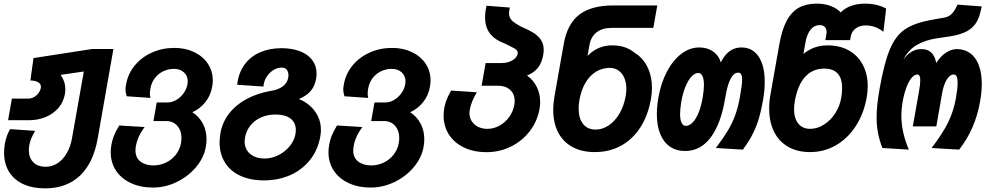

<svg xmlns="http://www.w3.org/2000/svg" viewBox="-20 -820 5440 1058"><path d="M2.5 21.5Q2.5 -2.5 7 -29.5Q16 -76 36 -108.5L173.5 -99Q146.5 -52.5 141.5 -20.5Q139 -8 139 7.5Q139 50 163.8 74.5Q188.5 99 231.5 99Q267.5 99 297.5 79.2Q327.5 59.5 348.2 23.5Q369 -12.5 377 -60L442 -426L314.5 -407.5Q340 -371 340 -327.5Q340 -315.5 337.5 -300.5Q330 -258.5 302.5 -226Q275 -193.5 232.5 -175.5Q190 -157.5 139.5 -157.5H24.5L45.5 -276.5H133.5Q153 -276.5 168.2 -285.5Q183.5 -294.5 193 -308Q202.5 -321.5 205 -335.5Q205.5 -337.5 205.5 -341.5Q205.5 -359 188.5 -367.8Q171.5 -376.5 147.5 -376.5L164.5 -500L488 -550H605L518.5 -58Q494.5 78.5 420.5 148.2Q346.5 218 228.5 218Q158.5 218 107.5 194.2Q56.5 170.5 29.5 126.2Q2.5 82 2.5 21.5Z M590 18Q590 -0.5 594 -23Q598.5 -49 607.8 -72Q617 -95 637 -128.5L777 -120Q737.5 -67.5 728.5 -13Q726.5 -2.5 726.5 9Q726.5 49 754 70.2Q781.5 91.5 826.5 91.5Q861 91.5 893.2 76.5Q925.5 61.5 948 33.5Q970.5 5.5 977.5 -32Q980 -48 980 -59Q980 -101 956.8 -127Q933.5 -153 895.5 -153H825.5L843.5 -255.5H904.5Q928 -255.5 951.2 -269Q974.5 -282.5 991.2 -305.5Q1008 -328.5 1013 -356Q1014.5 -363.5 1014.5 -371.5Q1014.5 -402 993.5 -421.2Q972.5 -440.5 938.5 -440.5Q906.5 -440.5 879 -427Q851.5 -413.5 833 -389Q814.5 -364.5 809 -333Q808 -327.5 807 -320Q806 -312.5 806 -305Q806 -293.5 809 -280.5L678 -289.5Q675.5 -299 673.5 -308.5Q671.5 -318 671.5 -327.5Q671.5 -338 674.5 -353.5Q684.5 -412.5 722 -458.5Q759.5 -504.5 816.8 -530.2Q874 -556 941 -556Q1002 -556 1050.2 -532.8Q1098.5 -509.5 1125.5 -468.8Q1152.5 -428 1152.5 -377Q1152.5 -361 1149.5 -343.5Q1141 -293.5 1111 -256.5Q1081 -219.5 1040 -201.5Q1076 -179 1097 -140.2Q1118 -101.5 1118 -52Q1118 -33 1114 -10Q1103.5 49.5 1060.2 101Q1017 152.5 953.8 183Q890.5 213.5 823.5 213.5Q754 213.5 701 188.8Q648 164 619 119.8Q590 75.5 590 18Z M1190 -35.5Q1190 -57 1195 -88Q1206 -148 1243.2 -195.5Q1280.5 -243 1338.5 -274.2Q1396.5 -305.5 1469 -318.5Q1511 -324.5 1537 -343Q1563 -361.5 1568.5 -393Q1569.5 -401 1569.5 -405.5Q1569.5 -423 1560.8 -435.2Q1552 -447.5 1532 -447.5Q1507.5 -447.5 1484.8 -432.8Q1462 -418 1447.5 -393.8Q1433 -369.5 1432 -343L1287 -353Q1294 -418 1327 -463.2Q1360 -508.5 1412.5 -531.5Q1465 -554.5 1531 -554.5Q1589.5 -554.5 1633.2 -537.5Q1677 -520.5 1700.8 -488.8Q1724.5 -457 1724.5 -414.5Q1724.5 -402.5 1722 -386.5Q1715 -346.5 1693.2 -320Q1671.5 -293.5 1627 -274Q1660 -261.5 1687.5 -237.5Q1715 -213.5 1731.8 -179.2Q1748.5 -145 1748.5 -104Q1748.5 -85.5 1745 -68Q1732.5 4.5 1689.8 59.5Q1647 114.5 1581 144.2Q1515 174 1434.5 174Q1359.5 174 1304.2 148.5Q1249 123 1219.5 75.5Q1190 28 1190 -35.5ZM1608 -81Q1610 -91.5 1610 -104Q1610 -144.5 1580.8 -166.8Q1551.5 -189 1498.5 -189Q1454.5 -189 1418.5 -173Q1382.5 -157 1359.5 -128Q1336.5 -99 1330 -61Q1328 -47 1328 -40.5Q1328 -12.5 1341.5 8.8Q1355 30 1380 41.8Q1405 53.5 1438.5 53.5Q1477.5 53.5 1514.2 35Q1551 16.5 1576.5 -14.8Q1602 -46 1608 -81Z M1790 18Q1790 -0.5 1794 -23Q1798.5 -49 1807.8 -72Q1817 -95 1837 -128.5L1977 -120Q1937.5 -67.5 1928.5 -13Q1926.5 -2.5 1926.5 9Q1926.5 49 1954 70.2Q1981.5 91.5 2026.5 91.5Q2061 91.5 2093.2 76.5Q2125.5 61.5 2148 33.5Q2170.5 5.5 2177.5 -32Q2180 -48 2180 -59Q2180 -101 2156.8 -127Q2133.5 -153 2095.5 -153H2025.5L2043.5 -255.5H2104.5Q2128 -255.5 2151.2 -269Q2174.5 -282.5 2191.2 -305.5Q2208 -328.5 2213 -356Q2214.5 -363.5 2214.5 -371.5Q2214.5 -402 2193.5 -421.2Q2172.5 -440.5 2138.5 -440.5Q2106.5 -440.5 2079 -427Q2051.5 -413.5 2033 -389Q2014.5 -364.5 2009 -333Q2008 -327.5 2007 -320Q2006 -312.5 2006 -305Q2006 -293.5 2009 -280.5L1878 -289.5Q1875.5 -299 1873.5 -308.5Q1871.5 -318 1871.5 -327.5Q1871.5 -338 1874.5 -353.5Q1884.5 -412.5 1922 -458.5Q1959.5 -504.5 2016.8 -530.2Q2074 -556 2141 -556Q2202 -556 2250.2 -532.8Q2298.5 -509.5 2325.5 -468.8Q2352.5 -428 2352.5 -377Q2352.5 -361 2349.5 -343.5Q2341 -293.5 2311 -256.5Q2281 -219.5 2240 -201.5Q2276 -179 2297 -140.2Q2318 -101.5 2318 -52Q2318 -33 2314 -10Q2303.5 49.5 2260.2 101Q2217 152.5 2153.8 183Q2090.5 213.5 2023.5 213.5Q1954 213.5 1901 188.8Q1848 164 1819 119.8Q1790 75.5 1790 18Z M2424.5 -182.5Q2424.5 -204.5 2428 -224Q2432 -246 2439.8 -267.2Q2447.5 -288.5 2465.5 -321L2607.5 -311.5Q2591 -283 2582 -261Q2573 -239 2569 -216Q2567 -206.5 2567 -196.5Q2567 -170.5 2580.2 -150.8Q2593.5 -131 2616 -120.5Q2638.5 -110 2665.5 -110Q2701 -110 2732.8 -127.8Q2764.5 -145.5 2786 -175.5Q2807.5 -205.5 2814 -241.5Q2816 -251.5 2816 -263.5Q2816 -302 2791.2 -324.8Q2766.5 -347.5 2725 -347.5H2634L2656 -472.5H2745Q2777.5 -472.5 2803 -487.2Q2828.5 -502 2833 -525.5Q2834 -534.5 2829 -541.2Q2824 -548 2813.2 -554Q2802.5 -560 2778.5 -572L2764 -579Q2706 -600.5 2679.5 -635.8Q2653 -671 2653 -723.5Q2653 -753.5 2660.5 -788.5L2789 -778.5Q2785 -753.5 2785 -745.5Q2785 -725 2799 -709.2Q2813 -693.5 2853 -672.5Q2894.5 -655 2920.5 -638.5Q2946.5 -622 2961.2 -599.5Q2976 -577 2976 -545.5Q2976 -534 2973.5 -517.5Q2966 -474 2944 -446.2Q2922 -418.5 2884 -404Q2919 -379 2937.8 -341Q2956.5 -303 2956.5 -258Q2956.5 -238 2953 -220Q2941 -151.5 2899.2 -97.2Q2857.5 -43 2795.2 -12.2Q2733 18.5 2661 18.5Q2591 18.5 2537.2 -7Q2483.5 -32.5 2454 -78.2Q2424.5 -124 2424.5 -182.5Z M3028.5 -214.5Q3028.5 -248.5 3035.5 -289.5L3086.5 -578Q3106 -688.5 3172 -739.2Q3238 -790 3359 -790H3602L3580 -666.5H3351.5Q3299.5 -666.5 3268 -642.2Q3236.5 -618 3228.5 -573.5L3217.5 -512Q3274.5 -570 3352 -570Q3392.5 -570 3423 -559.5Q3453.5 -549 3478.5 -528Q3523.5 -501 3548 -450.2Q3572.5 -399.5 3572.5 -335Q3572.5 -307.5 3567 -274.5Q3551 -183.5 3508.5 -117.8Q3466 -52 3402 -17Q3338 18 3257.5 18Q3185.5 18 3134 -10.2Q3082.5 -38.5 3055.5 -90.8Q3028.5 -143 3028.5 -214.5ZM3427.5 -289Q3431.5 -312 3431.5 -330Q3431.5 -364.5 3420.2 -390.8Q3409 -417 3388.2 -431.5Q3367.5 -446 3340 -446Q3298 -446 3263.5 -424.5Q3229 -403 3205.8 -363.2Q3182.5 -323.5 3173 -269.5Q3168.5 -244 3168.5 -221.5Q3168.5 -168 3193 -137Q3217.5 -106 3262 -106Q3300 -106 3334.5 -129.2Q3369 -152.5 3393.5 -194.2Q3418 -236 3427.5 -289Z M3599.5 -191Q3599.5 -232.5 3608 -282.5Q3622 -362.5 3655 -425.2Q3688 -488 3734.2 -523.2Q3780.5 -558.5 3833 -558.5Q3877.5 -558.5 3909.2 -536.5Q3941 -514.5 3952 -476Q3992 -558.5 4065 -558.5Q4127 -558.5 4160.5 -508Q4194 -457.5 4194 -368.5Q4194 -321 4184.5 -267.5Q4174.5 -211 4162.2 -168.8Q4150 -126.5 4129 -84.2Q4108 -42 4073.5 4.5L3925 -4.5Q3967.5 -62 3990.5 -100Q4013.5 -138 4030 -181.8Q4046.5 -225.5 4057.5 -287L4059.5 -300.5Q4064.5 -329 4067 -347.8Q4069.5 -366.5 4069.5 -381Q4069.5 -419.5 4049 -419.5Q4023 -419.5 4006.5 -387.2Q3990 -355 3981 -305.5L3974 -267.5Q3950.5 -134 3895 -61Q3839.5 12 3755.5 12Q3706 12 3671 -12.5Q3636 -37 3617.8 -82.5Q3599.5 -128 3599.5 -191ZM3852 -281.5Q3859 -323.5 3859 -351Q3859 -383.5 3851 -400.8Q3843 -418 3828 -418Q3809.5 -418 3791.2 -399Q3773 -380 3758 -344.5Q3743 -309 3734.5 -261.5Q3727.5 -219.5 3727.5 -192.5Q3727.5 -160.5 3735.8 -143.5Q3744 -126.5 3759 -126.5Q3778.5 -126.5 3796.5 -144.8Q3814.5 -163 3829 -198Q3843.5 -233 3852 -281.5Z M4218.5 -221Q4218.5 -260.5 4225.5 -299L4274 -573.5Q4288.5 -656.5 4315.2 -706Q4342 -755.5 4382.5 -777.8Q4423 -800 4480.5 -800Q4524 -800 4558.2 -786.8Q4592.5 -773.5 4612.5 -751.5Q4634.5 -774.5 4669.2 -787.2Q4704 -800 4747 -800Q4812 -800 4863 -773L4848 -645Q4820 -666 4796.2 -673Q4772.5 -680 4749.5 -680Q4717.5 -680 4695.2 -663.2Q4673 -646.5 4668.5 -621L4664.5 -599H4528L4533.5 -629.5Q4535 -636.5 4535 -643Q4535 -660 4525.8 -670.8Q4516.5 -681.5 4497.5 -681.5Q4466.5 -681.5 4446.2 -656Q4426 -630.5 4418 -584L4407 -523Q4439.5 -548.5 4471.5 -559.2Q4503.5 -570 4540.5 -570Q4607.5 -570 4657.5 -542Q4707.5 -514 4734.5 -463Q4761.5 -412 4761.5 -345.5Q4761.5 -313.5 4756 -284Q4740.5 -195 4696.5 -126.5Q4652.5 -58 4587.2 -20Q4522 18 4443.5 18Q4373 18 4322.2 -11.5Q4271.5 -41 4245 -94.8Q4218.5 -148.5 4218.5 -221ZM4615.5 -281Q4620.5 -309 4620.5 -335Q4620.5 -388 4595.8 -415Q4571 -442 4522 -442Q4458 -442 4416.5 -396.5Q4375 -351 4359.5 -261Q4355.5 -237 4355.5 -218.5Q4355.5 -168 4379 -139Q4402.5 -110 4444.5 -110Q4483 -110 4519.5 -132.8Q4556 -155.5 4581.8 -194.8Q4607.5 -234 4615.5 -281Z M4810.5 -173.5Q4810.5 -240.5 4827 -331Q4852 -473 4883.2 -547.5Q4914.5 -622 4964.5 -656.8Q5014.5 -691.5 5104 -709L5186 -723.5Q5211 -728.5 5227 -746.2Q5243 -764 5256 -794.5L5390 -784.5Q5381.5 -748 5376.8 -733.2Q5372 -718.5 5363.5 -702Q5344.5 -668 5309.2 -648.5Q5274 -629 5214.5 -619.5L5140 -608.5Q5079 -599 5033.2 -573Q4987.5 -547 4957.5 -492.5Q4982 -523.5 5005.8 -536.5Q5029.5 -549.5 5058 -549.5Q5125 -549.5 5139 -473Q5162.5 -510 5192.8 -529.8Q5223 -549.5 5252.5 -549.5Q5295 -549.5 5326 -527Q5357 -504.5 5373.5 -461.2Q5390 -418 5390 -357.5Q5390 -314.5 5381 -262.5Q5368 -187.5 5340.2 -122Q5312.5 -56.5 5265.5 4.5L5113.5 -4.5Q5175.5 -85.5 5205.2 -147Q5235 -208.5 5247.5 -279Q5257 -333.5 5257 -363.5Q5257 -409.5 5236 -409.5Q5214 -409.5 5196.8 -380.8Q5179.5 -352 5172 -309L5139.5 -123.5H5010L5044.5 -319Q5051 -355 5051 -377Q5051 -393 5047.2 -401.2Q5043.5 -409.5 5035 -409.5Q5019 -409.5 5003.5 -391.2Q4988 -373 4975 -339Q4962 -305 4954 -259.5Q4947 -219 4947 -180.5Q4947 -137.5 4956.8 -92.2Q4966.5 -47 4988 4.5L4842.5 -4.5Q4826.5 -45 4818.5 -86Q4810.5 -127 4810.5 -173.5Z"/></svg>

Font: JuliaMono ExtraBold
Style: Italic
Weight: 800
Italic angle: -9°
Monospace: yes
Designer: cormullion
Foundry: corm
Version: Version 0.057; ttfautohint (v1.8.4)